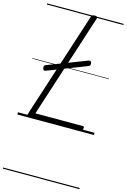

<svg xmlns="http://www.w3.org/2000/svg" viewBox="-205 -1088 1096 1661"><g transform="rotate(15 343.0 -257.5)"><path d="M106 0Q77 0 85 -23L395 -981Q398 -991 404.5 -995.5Q411 -1000 426 -1000Q440 -1000 446.5 -995.5Q453 -991 449 -980L148 -50H571Q582 -50 584 -44Q586 -38 583 -25Q579 -12 572.5 -6Q566 0 557 0ZM139 -429Q127 -425 122 -429Q117 -433 113 -445Q111 -457 113.5 -464.5Q116 -472 127 -476L475 -610Q487 -614 491.5 -610.5Q496 -607 500 -597Q507 -573 488 -565ZM0 475H686V485H0ZM0 -20H686V0H0ZM0 -505H686V-500H0ZM0 -995H686V-985H0Z"/></g></svg>

Font: Playwrite SK Guides
Style: Regular
Weight: 400
Designer: Veronika Burian, José Scaglione
Foundry: TypeTogether
Version: Version 1.003